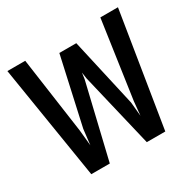

<svg xmlns="http://www.w3.org/2000/svg" viewBox="-121 -644 743 746"><g transform="rotate(-30 250.0 -271.0)"><path d="M288 -486 357 -180 363 -117 369 -179 419 -526H498L416 -16H333L254 -348L250 -376L246 -348L167 -16H84L2 -526H82L130 -186L137 -115L145 -184L212 -486Z"/></g></svg>

Font: D2Coding ligature
Style: Regular
Weight: 400
Monospace: yes
Designer: Yong-Rak Park; Jeong-Hwan Yoon; Sang-Min Lee;
Foundry: NHN Corporation
Version: Version 1.3.2; Build 20180524